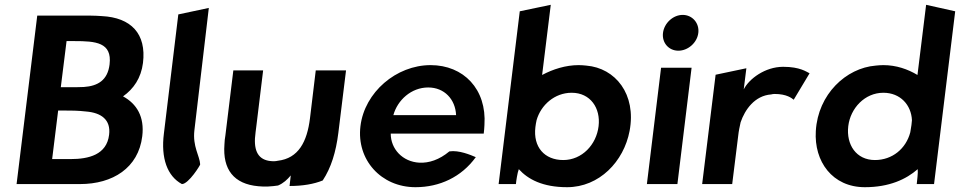

<svg xmlns="http://www.w3.org/2000/svg" viewBox="-20 -766 3995 799"><path d="M49 0H313C449 0 556 -67 572 -199C582 -280 549 -334 492 -365C536 -396 567 -441 575 -504C590 -626 525 -693 404 -699C389 -700 373 -701 357 -701H135ZM274 -104H197L222 -306H247C273 -306 305 -306 338 -302C401 -297 442 -268 434 -205C424 -122 349 -104 274 -104ZM436 -498C428 -432 387 -408 329 -404C309 -403 287 -403 265 -403H233L257 -595H289C378 -595 447 -590 436 -498Z M737 0C765 0 815 -81 813 -82C811 -118 781 -156 789 -224L849 -733L722 -706L662 -210C649 -108 676 -33 737 0Z M951 -473 918 -203C916 -190 914 -177 914 -165C906 -61 953 0 1055 9C1082 12 1110 10 1137 6C1159 -3 1176 -19 1190 -36L1185 8C1240 8 1286 0 1323 -15C1358 -68 1378 -133 1388 -213L1420 -473H1294L1270 -274C1258 -176 1222 -107 1136 -97C1131 -96 1126 -95 1120 -95C1061 -95 1038 -129 1041 -190C1042 -207 1045 -225 1047 -243L1075 -473Z M1606 -210H1993C1994 -222 1996 -234 1996 -246C2006 -395 1909 -495 1772 -495C1629 -495 1497 -382 1480 -241C1463 -101 1566 13 1709 13C1809 13 1900 -29 1960 -112C1939 -121 1890 -142 1850 -136C1808 -101 1765 -87 1725 -89C1655 -93 1606 -146 1606 -210ZM1878 -287H1617C1634 -349 1691 -402 1762 -402C1829 -402 1875 -353 1878 -287Z M2340 13C2474 13 2576 -94 2600 -221C2629 -374 2541 -483 2420 -493C2410 -494 2400 -495 2388 -495C2334 -495 2281 -478 2236 -454L2272 -746L2143 -719L2055 0H2127C2128 -12 2133 -47 2139 -62C2177 -20 2238 13 2340 13ZM2208 -237C2209 -247 2211 -256 2213 -266C2231 -329 2288 -380 2359 -380C2437 -380 2480 -316 2471 -241C2462 -164 2402 -100 2324 -100C2246 -100 2198 -154 2208 -237Z M2739 -629C2734 -588 2763 -555 2803 -555C2843 -555 2881 -588 2886 -629C2891 -670 2861 -704 2821 -704C2781 -704 2744 -670 2739 -629ZM2799 0 2858 -484H2731L2672 0Z M3349 -461C3336 -467 3310 -488 3239 -488C3164 -488 3097 -438 3075 -394L3086 -482L2958 -455L2902 0H3027L3052 -201C3054 -220 3058 -239 3062 -257C3080 -310 3121 -368 3189 -373C3193 -374 3198 -375 3203 -375C3255 -375 3275 -357 3283 -351Z M3579 13C3681 13 3751 -20 3799 -62C3801 -47 3796 -12 3795 0H3867L3955 -719L3834 -746L3798 -454C3758 -478 3710 -495 3656 -495C3644 -495 3634 -494 3624 -493C3501 -483 3384 -374 3375 -221C3367 -94 3444 13 3579 13ZM3656 -380C3727 -380 3772 -329 3775 -266C3774 -259 3774 -252 3773 -246C3772 -235 3769 -225 3768 -215C3750 -147 3693 -100 3621 -100C3543 -100 3501 -164 3510 -241C3519 -316 3579 -380 3656 -380Z"/></svg>

Font: Bluebird
Style: Obl
Weight: 400
Designer: Jasper
Foundry: Cannot Into Space Fonts
Version: Version 0.98